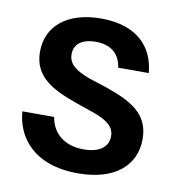

<svg xmlns="http://www.w3.org/2000/svg" viewBox="-65 -571 592 644"><g transform="rotate(10 231.0 -249.5)"><path d="M241.7 12.5C367.5 12.5 435.8 -48.3 435.8 -138.3C435.8 -225.8 370 -258.3 286.7 -287.5L227.5 -306.7C176.7 -325 151.7 -344.2 151.7 -377.5C151.7 -411.7 176.7 -432.5 225 -432.5C281.7 -432.5 308.3 -400.8 313.3 -360H417.5C410.8 -445 354.2 -512.5 229.2 -512.5C114.2 -512.5 45.8 -455 45.8 -367.5C45.8 -280.8 114.2 -247.5 197.5 -218.3L257.5 -197.5C307.5 -180 330 -160 330 -129.2C330 -94.2 302.5 -70 246.7 -70C173.3 -70 137.5 -113.3 130.8 -160H22.5C28.3 -75 89.2 12.5 241.7 12.5Z"/></g></svg>

Font: Familjen Grotesk Medium
Style: Regular
Weight: 500
Designer: Anders Wikstroem, Jonas Baeckman, Matilda Gysing, Kristian Moeller
Foundry: Familjen STHLM AB
Version: Version 2.000